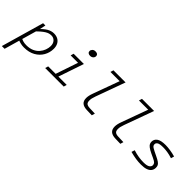

<svg xmlns="http://www.w3.org/2000/svg" viewBox="58 -1707 2922 2922"><g transform="rotate(45 1519.0 -245.5)"><path d="M-32 230 166 -460H215L189 -336L27 230ZM91 -78Q115 -62 147 -52Q179 -42 222 -42Q293 -42 344.5 -65Q396 -88 429 -126Q462 -164 478.5 -209Q495 -254 495 -297Q495 -353 464.5 -385.5Q434 -418 388 -418Q364 -418 341.5 -412Q319 -406 291.5 -389.5Q264 -373 226 -340.5Q188 -308 134 -255L158 -325Q230 -404 284 -436Q338 -468 394 -468Q445 -468 481.5 -447.5Q518 -427 537.5 -389.5Q557 -352 557 -300Q557 -217 516.5 -146.5Q476 -76 401 -34Q326 8 221 8Q181 8 146.5 -0.5Q112 -9 83 -22Z M985 -460H1044L888 0H829ZM823 -460H1018L1004 -410H809ZM685 -50H1084L1070 0H671ZM1022 -614Q997 -614 981 -626Q965 -638 965 -661Q965 -683 983 -702Q1001 -721 1035 -721Q1064 -721 1078 -709Q1092 -697 1092 -675Q1092 -650 1072.5 -632Q1053 -614 1022 -614Z M1430 -710H1665L1650 -660H1415ZM1462 -244 1632 -710H1691L1519 -236Q1505 -197 1500 -173.5Q1495 -150 1495 -127Q1495 -84 1515.5 -67Q1536 -50 1580 -48L1696 -44L1681 7L1573 4Q1503 2 1468.5 -28Q1434 -58 1434 -119Q1434 -143 1440 -172Q1446 -201 1462 -244Z M2044 -710H2279L2264 -660H2029ZM2076 -244 2246 -710H2305L2133 -236Q2119 -197 2114 -173.5Q2109 -150 2109 -127Q2109 -84 2129.5 -67Q2150 -50 2194 -48L2310 -44L2295 7L2187 4Q2117 2 2082.5 -28Q2048 -58 2048 -119Q2048 -143 2054 -172Q2060 -201 2076 -244Z M2936 -118Q2936 -81 2916 -52Q2896 -23 2853 -7Q2810 9 2739 9Q2684 9 2630 1Q2576 -7 2502 -26L2519 -79Q2582 -59 2637 -50.5Q2692 -42 2742 -42Q2817 -42 2846.5 -62.5Q2876 -83 2876 -112Q2876 -136 2861.5 -153Q2847 -170 2799 -192L2733 -223Q2679 -249 2652 -269.5Q2625 -290 2616 -309.5Q2607 -329 2607 -352Q2607 -404 2651 -436Q2695 -468 2796 -468Q2839 -468 2897 -459.5Q2955 -451 3010 -435L2995 -383Q2937 -402 2887 -409.5Q2837 -417 2796 -417Q2720 -417 2693.5 -400Q2667 -383 2667 -358Q2667 -342 2673 -330.5Q2679 -319 2695.5 -307.5Q2712 -296 2745 -280L2811 -248Q2864 -223 2890.5 -204Q2917 -185 2926.5 -166Q2936 -147 2936 -118Z"/></g></svg>

Font: Intel One Mono Light
Style: Italic
Weight: 300
Italic angle: -16°
Monospace: yes
Designer: Fred Shallcrass
Foundry: Frere-Jones Type LLC
Version: Version 1.004